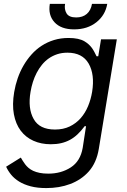

<svg xmlns="http://www.w3.org/2000/svg" viewBox="-20 -747 649 983"><path d="M11.4 106.5 86.6 59.7Q90.9 67.1 96.2 75.8Q101.6 84.5 108.7 94.1Q115.8 103.7 125.9 112.4Q136 121.1 150 127.7Q164.1 134.2 183.1 138.1Q202.1 142 227.3 142Q293 142 342.3 110.1Q391.7 78.1 403.4 9.9L420.5 -100.9H413.4Q396 -77.4 377.7 -60Q359.4 -42.6 338.6 -31.2Q317.8 -19.9 293.7 -14.2Q269.5 -8.5 240.1 -8.5Q190.7 -8.5 151.1 -26.3Q111.5 -44 85.9 -78.1Q60.4 -112.2 51.1 -161.9Q41.9 -211.6 52.6 -275.6Q58.6 -311.4 70.5 -345.9Q82.4 -380.3 100.1 -411Q117.9 -441.8 141.2 -467.9Q164.4 -494 193.4 -512.8Q222.3 -531.6 256.7 -542.1Q291.2 -552.6 331 -552.6Q384.2 -552.6 413 -535.2Q425.4 -527.7 434.3 -519.5Q443.2 -511.4 450.1 -502Q457 -492.5 462.7 -481.9Q468.4 -471.2 474.4 -458.8H483L497.2 -545.5H578.1L485.8 15.6Q474.1 85.9 435 130.3Q415.5 152.3 391.3 168.5Q367.2 184.7 339.3 195.1Q311.4 205.6 280.7 210.8Q250 215.9 217.3 215.9Q171.5 215.9 137.1 206.9Q102.6 197.8 77.9 182.5Q53.3 167.3 37.1 147.5Q21 127.8 11.4 106.5ZM152.3 -137.8Q182.2 -83.8 261.4 -83.8Q304 -83.8 336.6 -99.4Q369.3 -115.1 392.8 -141.7Q416.2 -168.3 430.8 -203.3Q445.3 -238.3 451.7 -277Q465.9 -365.8 433.9 -421.5Q401.6 -477.3 325.3 -477.3Q296.9 -477.3 273.1 -469.5Q249.3 -461.6 229.8 -448Q210.2 -434.3 194.8 -415.3Q179.3 -396.3 167.8 -374.1Q156.2 -351.9 148.4 -327.2Q140.6 -302.6 136.4 -277Q121.8 -191.8 152.3 -137.8ZM235.1 -727.3H313.2Q308.2 -699.6 320.7 -678.6Q333.1 -657.7 370 -657.7Q403.4 -657.7 424.4 -675.8Q445.3 -693.9 451 -727.3H529.1Q519.5 -669.7 473.7 -633.2Q427.6 -596.6 359.4 -596.6Q292.3 -596.6 258.9 -633.2Q225.5 -669.7 235.1 -727.3Z"/></svg>

Font: Inter P
Style: Italic
Weight: 400
Italic angle: -9.40001°
Designer: Rasmus Andersson
Foundry: rsms
Version: Version 3.018;git-588b23468